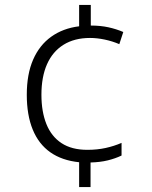

<svg xmlns="http://www.w3.org/2000/svg" viewBox="-20 -744 611 774"><path d="M346 -641Q385 -641 417 -634Q449 -627 477 -615L461 -566Q433 -578 402 -584.5Q371 -591 343 -591Q280 -591 236 -563.5Q192 -536 169.5 -485Q147 -434 147 -362Q147 -294 167 -244Q187 -194 228 -167Q269 -140 332 -140Q372 -140 406 -147.5Q440 -155 470 -168V-117Q445 -105 414.5 -97.5Q384 -90 345 -89V10H299V-90Q230 -97 183 -130Q136 -163 112 -221.5Q88 -280 88 -362Q88 -445 113.5 -503.5Q139 -562 186.5 -596Q234 -630 299 -638V-724H346Z"/></svg>

Font: Noto Sans Thai Light
Style: Regular
Weight: 300
Designer: Monotype Design Team
Foundry: Monotype Imaging Inc.
Version: Version 2.001